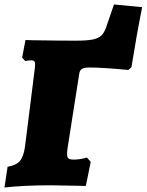

<svg xmlns="http://www.w3.org/2000/svg" viewBox="-37 -829 656 859"><path d="M599 -797Q574 -672 551 -528L537 -516Q422 -527 364 -527Q339 -527 329 -520.5Q319 -514 317 -496L266 -171Q263 -152 263 -141Q263 -125 269.5 -120Q276 -115 293 -115Q320 -115 352 -124L369 -105L347 3L305 2L190 0Q68 0 -17 10L-3 -83Q35 -89 52 -109Q69 -129 75 -174L117 -509Q120 -530 120 -541Q120 -552 116 -555.5Q112 -559 103 -559Q88 -559 76 -556L62 -571L77 -650Q97 -650 108 -649Q228 -647 301 -647Q353 -647 379 -652.5Q405 -658 418 -671.5Q431 -685 440 -713L473 -809Z"/></svg>

Font: Alegreya Black
Style: Italic
Weight: 900
Italic angle: -7°
Designer: Juan Pablo del Peral
Foundry: Huerta Tipografica
Version: Version 2.007; ttfautohint (v1.6)